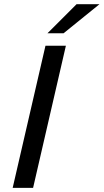

<svg xmlns="http://www.w3.org/2000/svg" viewBox="-20 -912 503 932"><path d="M210.4 -750.5 351.6 -891.6H462.9L288.6 -750.5ZM41.5 0 200.7 -689.9H299.8L140.6 0Z"/></svg>

Font: HK Grotesk Medium Italic
Style: Regular
Weight: 500
Italic angle: -13°
Designer: Alfredo Marco Pradil and Stefan Peev
Foundry: Hanken Design Co.
Version: Version 1.000;PS 001.000;hotconv 1.0.88;makeotf.lib2.5.64775